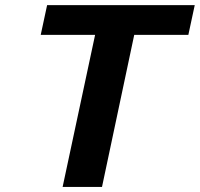

<svg xmlns="http://www.w3.org/2000/svg" viewBox="-20 -742 793 762"><path d="M228.5 0 357.4 -603.5H141.6L167 -721.7H752.9L727.5 -603.5H512.7L384.8 0Z"/></svg>

Font: FreeUniversal
Style: BoldItalic
Weight: 700
Italic angle: -11°
Version: Version 1.001 March 22, 2017